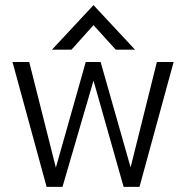

<svg xmlns="http://www.w3.org/2000/svg" viewBox="-20 -730 727 750"><path d="M162.1 0 28.8 -487.8H94.2L198.2 -75.2L314.9 -487.8H373L490.2 -76.2L592.8 -487.8H658.2L524.9 0H462.9L345.2 -415L224.1 0ZM183.1 -536.1 345.2 -710 507.3 -536.1H432.1L345.2 -631.8L259.3 -536.1Z"/></svg>

Font: Acari Sans Light
Style: Regular
Weight: 300
Designer: Alfredo Marco Pradil and Stefan Peev
Foundry: Hanken Design Co.
Version: Version 1.045;January 11, 2019;FontCreator 11.5.0.2425 64-bi